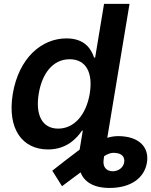

<svg xmlns="http://www.w3.org/2000/svg" viewBox="-20 -747 766 972"><path d="M505 58.9 507.1 43.7C525.2 31.6 544.4 24.5 564.6 27.3C598 29.5 612.6 49 608.7 74.6C604.4 101.2 579.9 120 550.8 120C520.6 120 497.9 100.1 505 58.9ZM44.7 -272C15.3 -92.3 94.5 9.6 223.4 9.6C316.8 9.6 368.3 -46.2 395.2 -85.9H399.1L383.2 10.3C357.6 29.8 331.7 49.7 305.4 69.6L244.7 117.2L294 195.7L339.1 161.9C355.5 149.5 371.4 137.8 387.8 125.7C405.5 171.2 450.3 204.5 534.8 204.5C642.4 204.5 710.6 154.1 723.7 77.1C737.2 -3.6 681.5 -57.9 577.8 -57.9C560.4 -57.9 541.9 -55 523.1 -49.4L635.7 -727.3H506.7L461.6 -455.3H456.3C443.2 -494.7 412.6 -552.6 316.4 -552.6C190.7 -552.6 75.3 -453.8 44.7 -272ZM176.1 -272.7C192.8 -374.3 247.2 -447.1 332.7 -447.1C415.8 -447.1 451.7 -378.6 434.3 -272.7C416.5 -166.9 356.5 -95.9 274.5 -95.9C190 -95.9 159.1 -170.5 176.1 -272.7Z"/></svg>

Font: Margiela Sans Semi Bold
Style: Italic
Weight: 600
Italic angle: -9.39999°
Designer: Stefan Endress, Andreas Faust
Version: Version 1.100;FEAKit 1.0